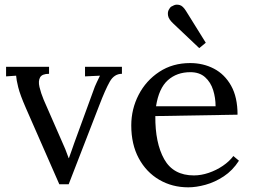

<svg xmlns="http://www.w3.org/2000/svg" viewBox="-20 -786 1082 822"><path d="M234 3 91 -323Q66 -380 58 -412.5Q50 -445 49 -462L6 -459V-500H190V-470Q160 -470 151.5 -454.5Q143 -439 149 -413.5Q155 -388 167 -359L244 -183Q252 -166 259.5 -147.5Q267 -129 274 -109H275Q280 -124 286.5 -141Q293 -158 298 -174L378 -393Q386 -417 395 -435Q404 -453 408 -462L344 -459V-500H502V-470Q469 -470 450 -436.5Q431 -403 405 -335L274 3Z M786 16Q717 16 661.5 -16.5Q606 -49 574 -108.5Q542 -168 542 -249Q542 -319 573.5 -380Q605 -441 662 -478.5Q719 -516 794 -516Q850 -516 896 -492Q942 -468 969.5 -419Q997 -370 997 -295L645 -289Q644 -174 683 -104.5Q722 -35 810 -35Q841 -35 873.5 -46Q906 -57 934 -76Q962 -95 979 -118L1003 -98Q976 -56 938 -31Q900 -6 860 5Q820 16 786 16ZM648 -331H903Q903 -367 892.5 -400.5Q882 -434 858 -455.5Q834 -477 795 -477Q737 -477 698.5 -442.5Q660 -408 648 -331ZM833 -580 721 -686Q702 -704 699.5 -719Q697 -734 702.5 -744Q708 -754 712 -757Q715 -759 725 -763.5Q735 -768 749 -764.5Q763 -761 777 -738L861 -603Z"/></svg>

Font: Lora
Style: Regular
Weight: 400
Designer: Olga Karpushina, Alexei Vanyashin (Cyrillic)
Foundry: Cyreal
Version: Version 3.005; ttfautohint (v1.8.4.7-5d5b)